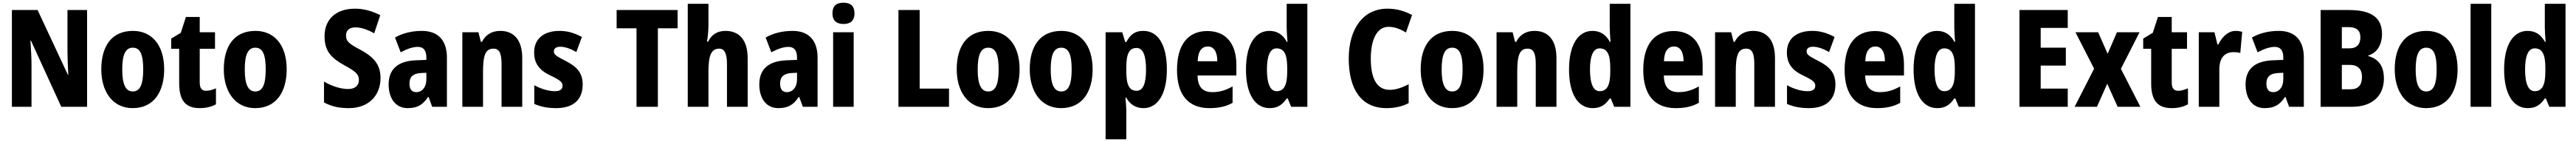

<svg xmlns="http://www.w3.org/2000/svg" viewBox="-20 -788 19050 1048"><path d="M624 0V-714H479V-406C479 -361 482 -297 485 -236H482L258 -714H68V0H213V-311C213 -357 210 -422 205 -488H209L433 0Z M1194 -276C1194 -458 1101 -560 963 -560C804 -560 729 -445 729 -276C729 -116 810 10 961 10C1123 10 1194 -118 1194 -276ZM884 -275C884 -383 907 -436 962 -436C1018 -436 1039 -383 1039 -276C1039 -169 1018 -113 962 -113C907 -113 884 -170 884 -275Z M1504 -118C1472 -118 1457 -138 1457 -179V-428H1570V-550H1457V-663H1355L1317 -546L1246 -503V-428H1305V-173C1305 -43 1355 10 1457 10C1505 10 1543 0 1577 -18V-136C1551 -125 1527 -118 1504 -118Z M2100 -276C2100 -458 2007 -560 1869 -560C1710 -560 1635 -445 1635 -276C1635 -116 1716 10 1867 10C2029 10 2100 -118 2100 -276ZM1790 -275C1790 -383 1813 -436 1868 -436C1924 -436 1945 -383 1945 -276C1945 -169 1924 -113 1868 -113C1813 -113 1790 -170 1790 -275Z M2794 -212C2794 -312 2743 -367 2650 -418C2560 -465 2539 -483 2539 -527C2539 -561 2561 -586 2608 -586C2649 -586 2696 -571 2747 -542L2792 -676C2735 -705 2673 -724 2605 -724C2465 -724 2380 -646 2380 -520C2380 -404 2437 -356 2529 -305C2614 -259 2634 -238 2634 -197C2634 -159 2608 -131 2555 -131C2502 -131 2435 -151 2376 -186V-32C2435 -1 2489 10 2560 10C2708 10 2794 -85 2794 -212Z M3100 -560C3023 -560 2955 -542 2901 -511L2943 -402C2991 -428 3034 -442 3070 -442C3111 -442 3133 -417 3133 -363V-346L3056 -343C2925 -338 2854 -280 2854 -165C2854 -67 2901 10 2995 10C3069 10 3108 -16 3146 -73H3149L3176 0H3285V-363C3285 -493 3217 -560 3100 -560ZM3094 -249 3133 -251V-202C3133 -144 3101 -108 3058 -108C3026 -108 3008 -128 3008 -172C3008 -220 3034 -246 3094 -249Z M3680 -560C3617 -560 3571 -532 3544 -479H3536L3518 -550H3399V0H3552V-256C3552 -379 3569 -429 3629 -429C3675 -429 3689 -390 3689 -315V0H3842V-360C3842 -492 3781 -560 3680 -560Z M4289 -165C4289 -252 4243 -297 4167 -336C4090 -376 4076 -385 4076 -409C4076 -431 4093 -443 4124 -443C4161 -443 4204 -426 4242 -404L4283 -515C4229 -544 4178 -560 4118 -560C4001 -560 3930 -502 3930 -401C3930 -319 3970 -269 4046 -233C4126 -195 4140 -180 4140 -156C4140 -128 4121 -115 4082 -115C4034 -115 3976 -134 3931 -159V-21C3981 1 4033 10 4093 10C4221 10 4289 -53 4289 -165Z M4845 0V-579H4991V-714H4540V-579H4687V0Z M5219 -612V-760H5066V0H5219V-256C5219 -372 5236 -429 5299 -429C5338 -429 5356 -392 5356 -315V0H5509V-360C5509 -491 5447 -560 5346 -560C5286 -560 5242 -534 5217 -481H5208C5215 -517 5219 -561 5219 -612Z M5841 -560C5764 -560 5696 -542 5642 -511L5684 -402C5732 -428 5775 -442 5811 -442C5852 -442 5874 -417 5874 -363V-346L5797 -343C5666 -338 5595 -280 5595 -165C5595 -67 5642 10 5736 10C5810 10 5849 -16 5887 -73H5890L5917 0H6026V-363C6026 -493 5958 -560 5841 -560ZM5835 -249 5874 -251V-202C5874 -144 5842 -108 5799 -108C5767 -108 5749 -128 5749 -172C5749 -220 5775 -246 5835 -249Z M6218 -768C6165 -768 6136 -745 6136 -689C6136 -635 6167 -611 6218 -611C6268 -611 6299 -635 6299 -689C6299 -744 6270 -768 6218 -768ZM6293 -550H6141V0H6293Z M6624 0H6998V-134H6781V-714H6624Z M7520 -276C7520 -458 7427 -560 7289 -560C7130 -560 7055 -445 7055 -276C7055 -116 7136 10 7287 10C7449 10 7520 -118 7520 -276ZM7210 -275C7210 -383 7233 -436 7288 -436C7344 -436 7365 -383 7365 -276C7365 -169 7344 -113 7288 -113C7233 -113 7210 -170 7210 -275Z M8060 -276C8060 -458 7967 -560 7829 -560C7670 -560 7595 -445 7595 -276C7595 -116 7676 10 7827 10C7989 10 8060 -118 8060 -276ZM7750 -275C7750 -383 7773 -436 7828 -436C7884 -436 7905 -383 7905 -276C7905 -169 7884 -113 7828 -113C7773 -113 7750 -170 7750 -275Z M8435 -560C8377 -560 8342 -538 8309 -478H8301L8279 -550H8156V240H8309V30C8309 4 8306 -28 8303 -67H8309C8336 -18 8378 10 8437 10C8541 10 8609 -94 8609 -274C8609 -456 8545 -560 8435 -560ZM8385 -434C8431 -434 8455 -383 8455 -274C8455 -169 8432 -118 8385 -118C8329 -118 8309 -165 8309 -264V-289C8309 -390 8330 -434 8385 -434Z M8908 -559C8766 -559 8684 -459 8684 -272C8684 -89 8766 10 8924 10C8994 10 9046 -2 9095 -29V-150C9042 -121 8999 -108 8945 -108C8872 -108 8837 -149 8836 -231H9123V-309C9123 -468 9044 -559 8908 -559ZM8912 -445C8957 -445 8982 -405 8982 -336H8837C8839 -413 8869 -445 8912 -445Z M9369 10C9429 10 9463 -15 9495 -61H9503L9528 0H9648V-760H9495V-584C9495 -557 9498 -519 9501 -479H9496C9467 -532 9426 -560 9367 -560C9261 -560 9194 -456 9194 -275C9194 -95 9260 10 9369 10ZM9420 -115C9375 -115 9349 -167 9349 -276C9349 -378 9374 -431 9420 -431C9478 -431 9499 -384 9499 -286V-260C9499 -160 9476 -115 9420 -115Z M10248 -590C10295 -590 10336 -573 10377 -548L10422 -677C10364 -709 10303 -724 10240 -724C10058 -724 9954 -572 9954 -356C9954 -126 10049 10 10233 10C10295 10 10349 -2 10397 -27V-166C10351 -143 10306 -125 10256 -125C10164 -125 10117 -205 10117 -355C10117 -497 10163 -590 10248 -590Z M10951 -276C10951 -458 10858 -560 10720 -560C10561 -560 10486 -445 10486 -276C10486 -116 10567 10 10718 10C10880 10 10951 -118 10951 -276ZM10641 -275C10641 -383 10664 -436 10719 -436C10775 -436 10796 -383 10796 -276C10796 -169 10775 -113 10719 -113C10664 -113 10641 -170 10641 -275Z M11328 -560C11265 -560 11219 -532 11192 -479H11184L11166 -550H11047V0H11200V-256C11200 -379 11217 -429 11277 -429C11323 -429 11337 -390 11337 -315V0H11490V-360C11490 -492 11429 -560 11328 -560Z M11758 10C11818 10 11852 -15 11884 -61H11892L11917 0H12037V-760H11884V-584C11884 -557 11887 -519 11890 -479H11885C11856 -532 11815 -560 11756 -560C11650 -560 11583 -456 11583 -275C11583 -95 11649 10 11758 10ZM11809 -115C11764 -115 11738 -167 11738 -276C11738 -378 11763 -431 11809 -431C11867 -431 11888 -384 11888 -286V-260C11888 -160 11865 -115 11809 -115Z M12356 -559C12214 -559 12132 -459 12132 -272C12132 -89 12214 10 12372 10C12442 10 12494 -2 12543 -29V-150C12490 -121 12447 -108 12393 -108C12320 -108 12285 -149 12284 -231H12571V-309C12571 -468 12492 -559 12356 -559ZM12360 -445C12405 -445 12430 -405 12430 -336H12285C12287 -413 12317 -445 12360 -445Z M12944 -560C12881 -560 12835 -532 12808 -479H12800L12782 -550H12663V0H12816V-256C12816 -379 12833 -429 12893 -429C12939 -429 12953 -390 12953 -315V0H13106V-360C13106 -492 13045 -560 12944 -560Z M13553 -165C13553 -252 13507 -297 13431 -336C13354 -376 13340 -385 13340 -409C13340 -431 13357 -443 13388 -443C13425 -443 13468 -426 13506 -404L13547 -515C13493 -544 13442 -560 13382 -560C13265 -560 13194 -502 13194 -401C13194 -319 13234 -269 13310 -233C13390 -195 13404 -180 13404 -156C13404 -128 13385 -115 13346 -115C13298 -115 13240 -134 13195 -159V-21C13245 1 13297 10 13357 10C13485 10 13553 -53 13553 -165Z M13845 -559C13703 -559 13621 -459 13621 -272C13621 -89 13703 10 13861 10C13931 10 13983 -2 14032 -29V-150C13979 -121 13936 -108 13882 -108C13809 -108 13774 -149 13773 -231H14060V-309C14060 -468 13981 -559 13845 -559ZM13849 -445C13894 -445 13919 -405 13919 -336H13774C13776 -413 13806 -445 13849 -445Z M14306 10C14366 10 14400 -15 14432 -61H14440L14465 0H14585V-760H14432V-584C14432 -557 14435 -519 14438 -479H14433C14404 -532 14363 -560 14304 -560C14198 -560 14131 -456 14131 -275C14131 -95 14197 10 14306 10ZM14357 -115C14312 -115 14286 -167 14286 -276C14286 -378 14311 -431 14357 -431C14415 -431 14436 -384 14436 -286V-260C14436 -160 14413 -115 14357 -115Z M15271 0V-134H15071V-304H15257V-436H15071V-582H15271V-714H14914V0Z M15466 -281 15322 0H15487L15563 -170L15640 0H15808L15664 -280L15802 -550H15635L15566 -391L15496 -550H15328Z M16087 -118C16055 -118 16040 -138 16040 -179V-428H16153V-550H16040V-663H15938L15900 -546L15829 -503V-428H15888V-173C15888 -43 15938 10 16040 10C16088 10 16126 0 16160 -18V-136C16134 -125 16110 -118 16087 -118Z M16512 -560C16455 -560 16409 -511 16385 -460H16378L16356 -550H16240V0H16392V-277C16392 -363 16434 -403 16495 -403C16518 -403 16534 -401 16547 -397L16561 -553C16544 -558 16527 -560 16512 -560Z M16832 -560C16755 -560 16687 -542 16633 -511L16675 -402C16723 -428 16766 -442 16802 -442C16843 -442 16865 -417 16865 -363V-346L16788 -343C16657 -338 16586 -280 16586 -165C16586 -67 16633 10 16727 10C16801 10 16840 -16 16878 -73H16881L16908 0H17017V-363C17017 -493 16949 -560 16832 -560ZM16826 -249 16865 -251V-202C16865 -144 16833 -108 16790 -108C16758 -108 16740 -128 16740 -172C16740 -220 16766 -246 16826 -249Z M17350 -714H17141V0H17375C17520 0 17609 -79 17609 -208C17609 -304 17566 -354 17494 -374V-379C17553 -395 17595 -452 17595 -537C17595 -657 17518 -714 17350 -714ZM17352 -431H17298V-588H17348C17406 -588 17435 -563 17435 -514C17435 -461 17409 -431 17352 -431ZM17298 -309H17357C17419 -309 17447 -275 17447 -221C17447 -161 17421 -129 17361 -129H17298Z M18154 -276C18154 -458 18061 -560 17923 -560C17764 -560 17689 -445 17689 -276C17689 -116 17770 10 17921 10C18083 10 18154 -118 18154 -276ZM17844 -275C17844 -383 17867 -436 17922 -436C17978 -436 17999 -383 17999 -276C17999 -169 17978 -113 17922 -113C17867 -113 17844 -170 17844 -275Z M18403 0V-760H18250V0Z M18673 10C18733 10 18767 -15 18799 -61H18807L18832 0H18952V-760H18799V-584C18799 -557 18802 -519 18805 -479H18800C18771 -532 18730 -560 18671 -560C18565 -560 18498 -456 18498 -275C18498 -95 18564 10 18673 10ZM18724 -115C18679 -115 18653 -167 18653 -276C18653 -378 18678 -431 18724 -431C18782 -431 18803 -384 18803 -286V-260C18803 -160 18780 -115 18724 -115Z"/></svg>

Font: Noto Sans Thai Looped Condensed ExtraBold
Style: Regular
Weight: 800
Width: 3
Designer: Sasikarn Vongin, Ben Mitchell
Foundry: The Fontpad Ltd
Version: Version 1.001